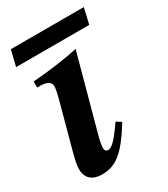

<svg xmlns="http://www.w3.org/2000/svg" viewBox="-164 -659 648 741"><g transform="rotate(-30 160.0 -288.5)"><path d="M331 -586H6L-11 -516H315ZM216 -142 202 -122C175 -84 153 -61 138 -61C130 -61 123 -65 123 -77C123 -86 127 -111 132 -128L223 -462C169 -450 98 -440 20 -434V-407H34C64 -407 80 -397 80 -378C80 -370 78 -357 72 -333L17 -130C7 -94 2 -68 2 -54C2 -11 29 9 70 9C130 9 172 -20 238 -128Z"/></g></svg>

Font: XITS
Style: Bold Italic
Weight: 700
Italic angle: -16.33°
Designer: MicroPress Inc., with final additions and corrections provided by Coen Hoffman, Elsevier (retired)
Version: Version 1.302